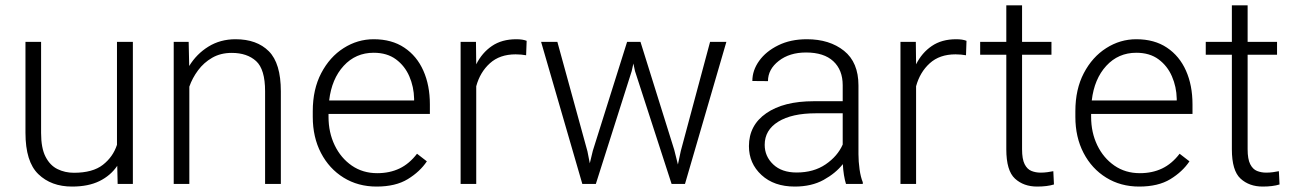

<svg xmlns="http://www.w3.org/2000/svg" viewBox="-20 -684 4814 714"><path d="M417.5 0 416 -67.4Q391.6 -31.2 350.1 -10.7Q308.6 9.8 248 9.8Q170.4 9.8 122.6 -36.4Q74.7 -82.5 74.7 -190.4V-528.3H132.8V-189.5Q132.8 -133.3 149.4 -101.1Q166 -68.8 193.8 -55.2Q221.7 -41.5 254.9 -41.5Q324.7 -41.5 362.5 -71Q400.4 -100.6 415 -145.5V-528.3H474.1V0Z M841.8 -487.3Q800.3 -487.3 769 -469.2Q737.8 -451.2 716.6 -422.6Q695.3 -394 684.1 -361.8V0H626V-528.3H681.6L683.6 -438.5Q710.9 -483.4 755.1 -510.7Q799.3 -538.1 856 -538.1Q935.1 -538.1 979.7 -493.4Q1024.4 -448.7 1024.4 -344.2V0H965.8V-344.7Q965.8 -426.3 932.4 -456.8Q898.9 -487.3 841.8 -487.3Z M1380.4 9.8Q1311.5 9.8 1257.8 -23.4Q1204.1 -56.6 1173.6 -115.2Q1143.1 -173.8 1143.1 -249.5V-270.5Q1143.1 -352.1 1174.6 -412.1Q1206.1 -472.2 1257.8 -505.1Q1309.6 -538.1 1369.6 -538.1Q1437 -538.1 1483.6 -506.8Q1530.3 -475.6 1554.4 -421.1Q1578.6 -366.7 1578.6 -295.9V-260.3H1201.7V-249.5Q1201.7 -191.4 1224.6 -143.8Q1247.6 -96.2 1288.3 -68.1Q1329.1 -40 1382.8 -40Q1429.2 -40 1465.6 -57.4Q1502 -74.7 1530.8 -112.3L1567.4 -84Q1541.5 -45.4 1496.3 -17.8Q1451.2 9.8 1380.4 9.8ZM1369.6 -487.8Q1302.7 -487.8 1258.1 -439.2Q1213.4 -390.6 1204.1 -310.5H1520V-316.9Q1519 -361.3 1502.2 -400.1Q1485.4 -439 1452.4 -463.4Q1419.4 -487.8 1369.6 -487.8Z M1938.5 -532.2 1936.5 -478.5Q1927.2 -480 1918 -481Q1908.7 -481.9 1897.5 -481.9Q1838.4 -481.9 1801.8 -448.7Q1765.1 -415.5 1751 -363.3V0H1692.9V-528.3H1750L1751 -444.8Q1772.5 -487.8 1809.3 -512.9Q1846.2 -538.1 1899.9 -538.1Q1923.8 -538.1 1938.5 -532.2Z M2184.6 -123.5 2312 -528.3H2361.8L2487.3 -127L2501 -72.3L2511.7 -122.6L2620.6 -528.3H2681.2L2527.3 0H2477.5L2341.3 -419.9L2335.4 -447.8L2329.1 -419.4L2195.8 0H2145.5L1992.2 -528.3H2052.7L2164.6 -121.1L2173.3 -76.7Z M3126 0Q3121.6 -13.7 3118.4 -33.4Q3115.2 -53.2 3114.3 -73.7Q3087.9 -40 3043 -15.1Q2998 9.8 2935.5 9.8Q2858.4 9.8 2811.8 -33.2Q2765.1 -76.2 2765.1 -140.6Q2765.1 -218.3 2829.6 -262.9Q2894 -307.6 3005.9 -307.6H3113.8V-367.2Q3113.8 -423.8 3078.9 -456.3Q3043.9 -488.8 2977.5 -488.8Q2916 -488.8 2876 -457.5Q2835.9 -426.3 2835.9 -382.3L2777.8 -382.8Q2777.8 -422.4 2803.2 -457.8Q2828.6 -493.2 2874.3 -515.6Q2919.9 -538.1 2980.5 -538.1Q3064.9 -538.1 3118.7 -495.1Q3172.4 -452.1 3172.4 -366.2V-110.8Q3172.4 -83.5 3176.5 -54.2Q3180.7 -24.9 3188.5 -6.3V0ZM2942.4 -42.5Q3005.9 -42.5 3050.3 -72.8Q3094.7 -103 3113.8 -146.5V-262.7H3014.2Q2924.3 -262.7 2874 -231.4Q2823.7 -200.2 2823.7 -145.5Q2823.7 -102.5 2855.5 -72.5Q2887.2 -42.5 2942.4 -42.5Z M3574.2 -532.2 3572.3 -478.5Q3563 -480 3553.7 -481Q3544.4 -481.9 3533.2 -481.9Q3474.1 -481.9 3437.5 -448.7Q3400.9 -415.5 3386.7 -363.3V0H3328.6V-528.3H3385.7L3386.7 -444.8Q3408.2 -487.8 3445.1 -512.9Q3481.9 -538.1 3535.6 -538.1Q3559.6 -538.1 3574.2 -532.2Z M3890.1 -528.3V-480.5H3780.8V-128.9Q3780.8 -92.3 3790.3 -73.5Q3799.8 -54.7 3815.7 -48.3Q3831.5 -42 3849.6 -42Q3862.8 -42 3875 -43.7Q3887.2 -45.4 3897 -47.4L3899.4 2Q3874 9.8 3836.9 9.8Q3786.6 9.8 3754.4 -19.8Q3722.2 -49.3 3722.2 -128.9V-480.5H3625V-528.3H3722.2V-664.1H3780.8V-528.3Z M4216.3 9.8Q4147.5 9.8 4093.8 -23.4Q4040 -56.6 4009.5 -115.2Q3979 -173.8 3979 -249.5V-270.5Q3979 -352.1 4010.5 -412.1Q4042 -472.2 4093.8 -505.1Q4145.5 -538.1 4205.6 -538.1Q4272.9 -538.1 4319.6 -506.8Q4366.2 -475.6 4390.4 -421.1Q4414.6 -366.7 4414.6 -295.9V-260.3H4037.6V-249.5Q4037.6 -191.4 4060.5 -143.8Q4083.5 -96.2 4124.3 -68.1Q4165 -40 4218.8 -40Q4265.1 -40 4301.5 -57.4Q4337.9 -74.7 4366.7 -112.3L4403.3 -84Q4377.4 -45.4 4332.3 -17.8Q4287.1 9.8 4216.3 9.8ZM4205.6 -487.8Q4138.7 -487.8 4094 -439.2Q4049.3 -390.6 4040 -310.5H4356V-316.9Q4355 -361.3 4338.1 -400.1Q4321.3 -439 4288.3 -463.4Q4255.4 -487.8 4205.6 -487.8Z M4729 -528.3V-480.5H4619.6V-128.9Q4619.6 -92.3 4629.2 -73.5Q4638.7 -54.7 4654.5 -48.3Q4670.4 -42 4688.5 -42Q4701.7 -42 4713.9 -43.7Q4726.1 -45.4 4735.8 -47.4L4738.3 2Q4712.9 9.8 4675.8 9.8Q4625.5 9.8 4593.3 -19.8Q4561 -49.3 4561 -128.9V-480.5H4463.9V-528.3H4561V-664.1H4619.6V-528.3Z"/></svg>

Font: Vazirmatn FD ExtraLight
Style: Regular
Weight: 200
Designer: Saber Rastikerdar
Foundry: Saber Rastikerdar
Version: Version 33.003